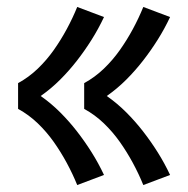

<svg xmlns="http://www.w3.org/2000/svg" viewBox="-20 -616 540 552"><path d="M392 -84Q379 -116 362 -147.5Q345 -179 324.5 -208Q304 -237 278.5 -261.5Q253 -286 222 -303V-377Q253 -394 278.5 -418.5Q304 -443 324.5 -472Q345 -501 362 -532.5Q379 -564 392 -596L469 -567Q453 -533 433.5 -502Q414 -471 391.5 -442Q369 -413 343 -387Q317 -361 287 -340Q317 -319 343 -293Q369 -267 391.5 -238Q414 -209 433.5 -178Q453 -147 469 -113ZM202 -84Q189 -116 172 -147.5Q155 -179 134.5 -208Q114 -237 88.5 -261.5Q63 -286 32 -303V-377Q63 -394 88.5 -418.5Q114 -443 134.5 -472Q155 -501 172 -532.5Q189 -564 202 -596L279 -567Q263 -533 243.5 -502Q224 -471 201.5 -442Q179 -413 153 -387Q127 -361 97 -340Q127 -319 153 -293Q179 -267 201.5 -238Q224 -209 243.5 -178Q263 -147 279 -113Z"/></svg>

Font: Iosevka SS18 Semibold
Style: Regular
Weight: 600
Monospace: yes
Designer: Belleve Invis
Foundry: Belleve Invis
Version: Version 25.1.1; ttfautohint (v1.8.4)